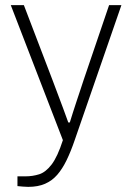

<svg xmlns="http://www.w3.org/2000/svg" viewBox="-20 -546 515 748"><path d="M90 182Q80 182 69.5 181Q59 180 48 179V141H79Q107 141 132.5 133Q158 125 181 95Q204 65 225 0L22 -526H73L185 -233Q193 -212 204 -182.5Q215 -153 226.5 -122.5Q238 -92 246 -69H252Q257 -86 264 -107.5Q271 -129 278.5 -152Q286 -175 293 -195.5Q300 -216 305 -232L405 -526H453L271 0Q256 44 239.5 78Q223 112 203 135Q183 158 155.5 170Q128 182 90 182Z"/></svg>

Font: Archivo Thin
Style: Regular
Weight: 250
Designer: Hector Gatti
Foundry: Omnibus-Type
Version: Version 2.001